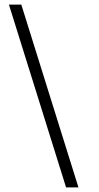

<svg xmlns="http://www.w3.org/2000/svg" viewBox="-20 -750 431 840"><path d="M19 -730H73.2L323.2 69.8H269Z"/></svg>

Font: Human Sans Light
Style: Italic
Weight: 300
Italic angle: -8°
Designer: Tim Radville
Foundry: Continuum
Version: Version 1.000;FEAKit 1.0